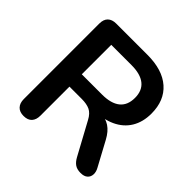

<svg xmlns="http://www.w3.org/2000/svg" viewBox="-180 -871 1046 1046"><g transform="rotate(45 343.0 -348.5)"><path d="M141 8Q110 8 93.5 -9.5Q77 -27 77 -58V-640Q77 -672 94 -688.5Q111 -705 142 -705H383Q499 -705 562 -649.5Q625 -594 625 -494Q625 -429 596.5 -382Q568 -335 514 -310Q460 -285 383 -285L392 -300H425Q466 -300 496.5 -280Q527 -260 550 -217L625 -78Q637 -57 636 -37Q635 -17 621 -4.5Q607 8 580 8Q553 8 536 -3.5Q519 -15 506 -39L405 -225Q387 -259 362.5 -270.5Q338 -282 300 -282H205V-58Q205 -27 189 -9.5Q173 8 141 8ZM205 -377H361Q430 -377 465.5 -405.5Q501 -434 501 -491Q501 -547 465.5 -575.5Q430 -604 361 -604H205Z"/></g></svg>

Font: Nunito ExtraLight
Style: Regular
Weight: 200
Designer: Vernon Adams
Foundry: Vernon Adams
Version: Version 3.602